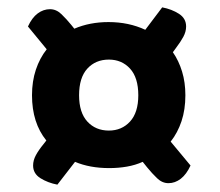

<svg xmlns="http://www.w3.org/2000/svg" viewBox="-20 -551 597 522"><path d="M484 -292Q484 -253 473.5 -221.5Q463 -190 444 -166L498 -101Q487 -77 471.5 -65Q456 -53 438 -53Q421 -53 407 -66.5Q393 -80 380 -96L368 -111Q348 -102 325 -98Q302 -94 277 -94Q224 -94 184 -111L136 -49Q110 -54 90 -66.5Q70 -79 70 -101Q70 -115 77.5 -129Q85 -143 99 -160L106 -169Q67 -217 67 -292Q67 -330 77.5 -361.5Q88 -393 107 -417L56 -479Q67 -503 82.5 -514.5Q98 -526 116 -526Q133 -526 147 -512.5Q161 -499 174 -483L182 -473Q224 -491 275 -491Q330 -491 375 -470L421 -531Q447 -526 466.5 -513.5Q486 -501 486 -479Q486 -465 478.5 -451Q471 -437 458 -420L450 -409Q466 -386 475 -356.5Q484 -327 484 -292ZM356 -292Q356 -340 333.5 -364.5Q311 -389 276 -389Q240 -389 217.5 -364.5Q195 -340 195 -292Q195 -245 217.5 -220.5Q240 -196 276 -196Q311 -196 333.5 -220.5Q356 -245 356 -292Z"/></svg>

Font: Baloo Thambi 2
Style: Bold
Weight: 700
Designer: Aadarsh Rajan and Ek Type
Foundry: Ek Type
Version: Version 1.640;hotconv 1.0.111;makeotfexe 2.5.65597; ttfautoh